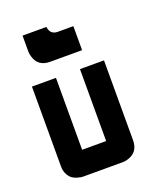

<svg xmlns="http://www.w3.org/2000/svg" viewBox="-116 -676 632 752"><g transform="rotate(-20 200.0 -300.0)"><path d="M233.4 -100.1V-399.9H333.5V-66.9Q333.5 -17.1 287.6 -3.4Q275.9 0 266.6 0H100.1Q97.2 0 92.8 -0.5Q88.4 -1 76.9 -4.4Q65.4 -7.8 56.6 -14.2Q47.9 -20.5 40.5 -34.4Q33.2 -48.3 33.2 -66.9V-399.9H133.3V-100.1ZM66.9 -600.1H166.5Q166.5 -598.6 166.7 -596.4Q167 -594.2 168.9 -588.6Q170.9 -583 174.1 -578.6Q177.2 -574.2 184.1 -570.6Q190.9 -566.9 200.2 -566.9H266.6V-466.8H133.3Q83 -466.8 70.3 -512.7Q66.9 -523.9 66.9 -533.2Z"/></g></svg>

Font: Malkor
Style: Bold
Weight: 700
Version: Version 1.3